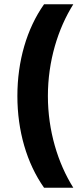

<svg xmlns="http://www.w3.org/2000/svg" viewBox="-20 -762 372 906"><path d="M326 -742H188C106 -626 62 -473 62 -309C62 -145 106 8 188 124H326C253 8 206 -145 206 -309C206 -473 253 -626 326 -742Z"/></svg>

Font: Juman SemiBold
Style: Regular
Weight: 600
Designer: Bandar Raffah (Arabic) Julieta Ulanovsky (Latin)
Foundry: Caramella
Version: Version 5.022;PS 005.022;hotconv 1.0.88;makeotf.lib2.5.64775